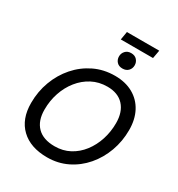

<svg xmlns="http://www.w3.org/2000/svg" viewBox="-234 -1176 1241 1337"><g transform="rotate(30 386.5 -508.0)"><path d="M346 9Q212 9 136.5 -63Q61 -135 61 -264Q61 -356 91.5 -438Q122 -520 177.5 -583.5Q233 -647 308.5 -683.5Q384 -720 474 -720Q558 -720 619.5 -685.5Q681 -651 714 -588.5Q747 -526 747 -441Q747 -351 717.5 -270Q688 -189 634 -126Q580 -63 506.5 -27Q433 9 346 9ZM353 -84Q419 -84 472.5 -112.5Q526 -141 564.5 -191Q603 -241 623.5 -304.5Q644 -368 644 -437Q644 -527 597.5 -577.5Q551 -628 466 -628Q398 -628 343 -599Q288 -570 248 -520Q208 -470 186.5 -406Q165 -342 165 -271Q165 -181 213 -132.5Q261 -84 353 -84ZM381 -959 392 -1025H652L640 -959ZM491 -789Q462 -789 445.5 -807Q429 -825 429 -851Q429 -876 446 -894.5Q463 -913 492 -913Q522 -913 538.5 -894.5Q555 -876 555 -851Q555 -825 538 -807Q521 -789 491 -789Z"/></g></svg>

Font: Livvic Medium
Style: Italic
Weight: 500
Italic angle: -10°
Designer: Jacques Le Bailly, Baron von Fonthausen
Version: Version 1.001; ttfautohint (v1.8.2)